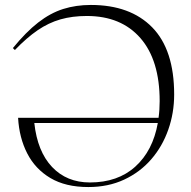

<svg xmlns="http://www.w3.org/2000/svg" viewBox="-20 -745 772 775"><path d="M683 -363.5Q683 -289 659.2 -221.5Q635.5 -154 590.5 -102Q545.5 -50 481.2 -20Q417 10 336.5 10Q244.5 10 183.2 -26.5Q122 -63 89.8 -126Q57.5 -189 53 -269.5H620Q624.5 -301.5 624.5 -337Q624.5 -502 546.8 -591.2Q469 -680.5 330.5 -680.5Q272 -680.5 224 -666.8Q176 -653 131.8 -622.8Q87.5 -592.5 40 -543L32 -551Q85 -616 134.2 -654.2Q183.5 -692.5 235.2 -708.8Q287 -725 346.5 -725Q506 -725 594.5 -634.5Q683 -544 683 -363.5ZM343 -8.5Q455.5 -8.5 526.2 -72.5Q597 -136.5 617 -248.5H118.5Q131 -133.5 190.2 -71Q249.5 -8.5 343 -8.5Z"/></svg>

Font: Newsreader 72pt Light
Style: Regular
Weight: 300
Designer: Hugues Gentile
Foundry: Production Type
Version: Version 1.003; ttfautohint (v1.8.3)